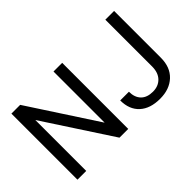

<svg xmlns="http://www.w3.org/2000/svg" viewBox="-98 -1081 1461 1461"><g transform="rotate(-45 632.5 -350.5)"><path d="M628.9 0H534.7L176.8 -547.9V0H82.5V-710.9H176.8L535.6 -160.6V-710.9H628.9ZM1093.3 -710.9H1187.5V-207.5Q1187.5 -105.5 1126.2 -47.9Q1064.9 9.8 962.9 9.8Q856.9 9.8 797.9 -44.4Q738.8 -98.6 738.8 -196.3H832.5Q832.5 -135.3 866 -101.1Q899.4 -66.9 962.9 -66.9Q1021 -66.9 1056.9 -103.5Q1092.8 -140.1 1093.3 -206.1Z"/></g></svg>

Font: Roboto
Style: Regular
Weight: 400
Designer: Google
Version: Version 2.001047; 2015